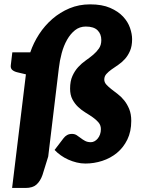

<svg xmlns="http://www.w3.org/2000/svg" viewBox="-20 -762 674 904"><path d="M404 -741.5Q460.5 -741.5 498.5 -725Q536.5 -708.5 559.5 -683.8Q582.5 -659 592.2 -630.5Q602 -602 602 -577.5Q602 -545 592.2 -522.5Q582.5 -500 568 -484Q553.5 -468 536.5 -456.5Q519.5 -445 505 -434.8Q490.5 -424.5 480.8 -413.5Q471 -402.5 471 -387.5Q471 -374.5 480.5 -364Q490 -353.5 504 -342.5Q518 -331.5 534.5 -319Q551 -306.5 565 -289Q579 -271.5 588.5 -248.2Q598 -225 598 -193Q598 -142.5 579.5 -104.8Q561 -67 530.5 -42Q500 -17 461.2 -4.5Q422.5 8 382 8Q361.5 8 341 3Q320.5 -2 301.5 -10.5Q282.5 -19 266 -30.8Q249.5 -42.5 237 -56L279 -111Q286 -120.5 295.8 -126Q305.5 -131.5 319 -131.5Q331.5 -131.5 341 -125.5Q350.5 -119.5 360 -112Q369.5 -104.5 380.8 -98.5Q392 -92.5 408 -92.5Q416.5 -92.5 425 -97Q433.5 -101.5 440.2 -109.8Q447 -118 451 -129.2Q455 -140.5 455 -154Q455 -172 444.2 -185Q433.5 -198 417.5 -209.2Q401.5 -220.5 382.5 -232Q363.5 -243.5 347.5 -258.8Q331.5 -274 320.8 -294.5Q310 -315 310 -344.5Q310 -380 321 -404.2Q332 -428.5 348.2 -446.2Q364.5 -464 383.5 -477.2Q402.5 -490.5 418.8 -504.2Q435 -518 446 -534Q457 -550 457 -573.5Q457 -602 439.2 -619.5Q421.5 -637 384 -637Q355 -637 333.2 -619.8Q311.5 -602.5 295.8 -574.8Q280 -547 270.5 -511.8Q261 -476.5 257 -440.5L207 -25L180 62Q170 90.5 152 106.8Q134 123 100 123H37L102 -412L64 -421Q47.5 -424.5 38 -432.5Q28.5 -440.5 31 -456.5L38 -515.5H122.5Q137.5 -560 164 -600.8Q190.5 -641.5 226.5 -672.8Q262.5 -704 307.2 -722.8Q352 -741.5 404 -741.5Z"/></svg>

Font: Lato Black
Style: Italic
Weight: 900
Italic angle: -7°
Designer: Lukasz Dziedzic
Foundry: tyPoland Lukasz Dziedzic
Version: Version 2.007; 2014-02-27